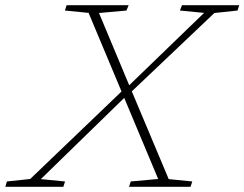

<svg xmlns="http://www.w3.org/2000/svg" viewBox="-80 -718 939 738"><path d="M404.5 -348.5 77 -29.5 170 -20.5 163.5 0H-59.5L-53.5 -20.5L36 -30L391 -370L409 -383L704.5 -668.5L611.5 -677.5L619.5 -698H839.5L833 -677.5L744 -668L420.5 -361ZM528 -30 394 -350 390 -359.5 260.5 -668.5 169.5 -677.5 176 -698H414.5L406 -677.5L300.5 -668L419.5 -383.5L423 -375.5L568.5 -29.5L659 -20.5L652.5 0H416L422.5 -20.5Z"/></svg>

Font: Newsreader 9pt ExtraLight
Style: Italic
Weight: 250
Italic angle: -17°
Designer: Hugues Gentile
Foundry: Production Type
Version: Version 1.003